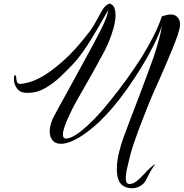

<svg xmlns="http://www.w3.org/2000/svg" viewBox="-20 -734 988 1032"><path d="M689 278Q664 278 642 265Q623 252 615.5 228.5Q608 205 608 176Q608 132 620 84Q632 36 644 5Q657 -32 678 -86.5Q699 -141 722.5 -202.5Q746 -264 767.5 -322.5Q789 -381 805 -425Q817 -461 831 -509.5Q845 -558 851 -596Q833 -545 804 -487Q775 -429 739 -371Q703 -312 663.5 -256.5Q624 -201 585 -155Q558 -123 522 -87.5Q486 -52 445.5 -22Q405 8 366 25Q350 32 335 35.5Q320 39 308 39Q278 39 262.5 20.5Q247 2 247 -28Q247 -58 264 -97Q273 -115 293 -152Q313 -189 339 -235L444 -427Q487 -505 521.5 -572.5Q556 -640 563 -682Q551 -662 535 -633.5Q519 -605 502 -576Q485 -547 472 -526Q448 -487 423 -451.5Q398 -416 371 -388Q342 -357 304 -321Q266 -285 222.5 -260Q179 -235 133 -235Q91 -233 73 -256.5Q55 -280 55 -306V-314Q55 -327 60 -329Q61 -329 63 -329Q67 -329 67 -321Q67 -310 70.5 -296.5Q74 -283 90 -283Q103 -283 135 -291.5Q167 -300 206 -322Q254 -349 319 -406Q384 -463 463 -566Q482 -592 497.5 -621.5Q513 -651 527 -675Q541 -699 555 -708Q572 -719 578 -711Q591 -704 596 -688.5Q601 -673 601 -653Q601 -623 590.5 -584Q580 -545 562.5 -504Q545 -463 524 -427Q505 -391 481 -348.5Q457 -306 433.5 -265Q410 -224 391.5 -191Q373 -158 365 -141Q355 -121 344 -96Q333 -71 325.5 -48.5Q318 -26 318 -11Q318 11 337 11Q346 11 365 3Q391 -9 421 -33.5Q451 -58 481 -88.5Q511 -119 537 -149.5Q563 -180 580 -202Q621 -253 662.5 -310.5Q704 -368 741 -426Q777 -484 805.5 -540.5Q834 -597 850 -646Q861 -650 873.5 -653Q886 -656 898 -656Q915 -656 925 -649Q948 -633 948 -602Q948 -586 936 -548Q925 -516 909 -476.5Q893 -437 874 -393L836 -305Q825 -282 813 -254.5Q801 -227 790.5 -202.5Q780 -178 774 -162Q765 -138 751.5 -104.5Q738 -71 724.5 -34.5Q711 2 700 34.5Q689 67 683 89Q680 103 673.5 127Q667 151 661.5 177.5Q656 204 656 224Q656 255 675 255Q697 255 718.5 236.5Q740 218 762 193.5Q784 169 807 153Q811 149 812.5 150.5Q814 152 810 156Q804 162 795 177Q786 192 778 207.5Q770 223 766 231Q756 253 734.5 265.5Q713 278 689 278Z"/></svg>

Font: Birthstone Bounce
Style: Regular
Weight: 400
Designer: Robert E. Leuschke
Foundry: Rob Leuschke
Version: Version 1.010; ttfautohint (v1.8.3)